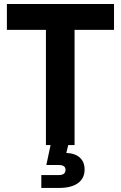

<svg xmlns="http://www.w3.org/2000/svg" viewBox="-20 -720 600 953"><path d="M208 0V-571.8H14.2V-700.2H545.9V-571.8H350.1V0H318.8L309.1 39.1Q353 41 376.5 62.5Q399.9 84 399.9 121.1Q399.9 165.5 366.7 189.2Q333.5 212.9 272 212.9H185.1V148.9H272Q305.2 148.9 305.2 123Q305.2 99.1 272 99.1H210L231 0Z"/></svg>

Font: SUSE
Style: Bold
Weight: 700
Designer: Rene Bieder
Foundry: SUSE
Version: Version 1.000